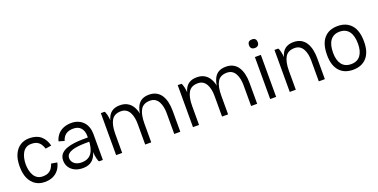

<svg xmlns="http://www.w3.org/2000/svg" viewBox="-20 -1417 4228 2148"><g transform="rotate(-20 2093.5 -343.5)"><path d="M251 10Q191 10 144.5 -19Q98 -48 71 -105.5Q44 -163 44 -248Q44 -336 71 -394Q98 -452 144.5 -481Q191 -510 251 -510Q338 -510 388 -467Q438 -424 456 -349L386 -338Q377 -367 362 -390.5Q347 -414 321 -428.5Q295 -443 251 -443Q213 -443 187 -426Q161 -409 145.5 -380.5Q130 -352 123 -317.5Q116 -283 116 -248Q116 -215 123 -181Q130 -147 145.5 -119Q161 -91 187 -74Q213 -57 251 -57Q296 -57 322.5 -72.5Q349 -88 363.5 -111.5Q378 -135 386 -160L456 -148Q445 -100 418.5 -64.5Q392 -29 350.5 -9.5Q309 10 251 10Z M615 -346 549 -365Q560 -408 586.5 -440.5Q613 -473 655 -491.5Q697 -510 752 -510Q798 -510 834 -494.5Q870 -479 894.5 -452Q919 -425 931.5 -389Q944 -353 944 -311L872 -313Q872 -372 841 -407.5Q810 -443 752 -443Q696 -443 662.5 -418.5Q629 -394 615 -346ZM902 0Q896 0 891 -13Q886 -26 881.5 -45Q877 -64 874.5 -83.5Q872 -103 872 -115V-323L944 -311V0ZM895 -244Q863 -244 823 -243.5Q783 -243 743 -239Q703 -235 670 -225Q637 -215 616.5 -196.5Q596 -178 596 -147Q596 -122 610 -101Q624 -80 650 -67.5Q676 -55 712 -55Q795 -55 833.5 -111.5Q872 -168 872 -275H890Q890 -208 880 -155Q870 -102 848.5 -65Q827 -28 791.5 -9Q756 10 705 10Q650 10 609.5 -10Q569 -30 546.5 -65Q524 -100 524 -145Q524 -192 549.5 -221Q575 -250 617 -265.5Q659 -281 708.5 -287Q758 -293 806.5 -293.5Q855 -294 893 -294Z M1448 0V-249H1520V0ZM1794 0V-249H1866V0ZM1448 -249Q1448 -286 1441 -321Q1434 -356 1419 -383.5Q1404 -411 1379.5 -427Q1355 -443 1319 -443Q1240 -443 1207 -387Q1174 -331 1174 -224Q1174 -224 1165 -224Q1156 -224 1156 -224Q1156 -292 1164.5 -345.5Q1173 -399 1192.5 -435.5Q1212 -472 1246 -491Q1280 -510 1331 -510Q1381 -510 1417 -490.5Q1453 -471 1475.5 -436Q1498 -401 1509 -353.5Q1520 -306 1520 -249ZM1102 0V-500H1144Q1149 -500 1154.5 -487Q1160 -474 1164.5 -455Q1169 -436 1171.5 -416.5Q1174 -397 1174 -385V0ZM1794 -249Q1794 -286 1787 -321Q1780 -356 1765 -383.5Q1750 -411 1725.5 -427Q1701 -443 1665 -443Q1586 -443 1553 -387Q1520 -331 1520 -224Q1520 -224 1511 -224Q1502 -224 1502 -224Q1502 -292 1510.5 -345.5Q1519 -399 1538.5 -435.5Q1558 -472 1592 -491Q1626 -510 1677 -510Q1727 -510 1763 -490.5Q1799 -471 1821.5 -436Q1844 -401 1855 -353.5Q1866 -306 1866 -249Z M2363 0V-249H2435V0ZM2709 0V-249H2781V0ZM2363 -249Q2363 -286 2356 -321Q2349 -356 2334 -383.5Q2319 -411 2294.5 -427Q2270 -443 2234 -443Q2155 -443 2122 -387Q2089 -331 2089 -224Q2089 -224 2080 -224Q2071 -224 2071 -224Q2071 -292 2079.5 -345.5Q2088 -399 2107.5 -435.5Q2127 -472 2161 -491Q2195 -510 2246 -510Q2296 -510 2332 -490.5Q2368 -471 2390.5 -436Q2413 -401 2424 -353.5Q2435 -306 2435 -249ZM2017 0V-500H2059Q2064 -500 2069.5 -487Q2075 -474 2079.5 -455Q2084 -436 2086.5 -416.5Q2089 -397 2089 -385V0ZM2709 -249Q2709 -286 2702 -321Q2695 -356 2680 -383.5Q2665 -411 2640.5 -427Q2616 -443 2580 -443Q2501 -443 2468 -387Q2435 -331 2435 -224Q2435 -224 2426 -224Q2417 -224 2417 -224Q2417 -292 2425.5 -345.5Q2434 -399 2453.5 -435.5Q2473 -472 2507 -491Q2541 -510 2592 -510Q2642 -510 2678 -490.5Q2714 -471 2736.5 -436Q2759 -401 2770 -353.5Q2781 -306 2781 -249Z M2919 -645Q2919 -697 2972 -697Q3023 -697 3023 -645Q3023 -622 3010 -608.5Q2997 -595 2972 -595Q2945 -595 2932 -608.5Q2919 -622 2919 -645ZM2936 -500H3007V0H2936Z M3515 0V-249H3587V0ZM3515 -249Q3515 -286 3508 -321Q3501 -356 3486 -383.5Q3471 -411 3446.5 -427Q3422 -443 3386 -443Q3307 -443 3274 -387Q3241 -331 3241 -224Q3241 -224 3232 -224Q3223 -224 3223 -224Q3223 -292 3231.5 -345.5Q3240 -399 3259.5 -435.5Q3279 -472 3313 -491Q3347 -510 3398 -510Q3448 -510 3484 -490.5Q3520 -471 3542.5 -436Q3565 -401 3576 -353.5Q3587 -306 3587 -249ZM3169 0V-500H3211Q3216 -500 3221.5 -487Q3227 -474 3231.5 -455Q3236 -436 3238.5 -416.5Q3241 -397 3241 -385V0Z M3702 -245Q3702 -377 3760 -443.5Q3818 -510 3922 -510Q4026 -510 4084.5 -443.5Q4143 -377 4143 -245Q4143 -121 4084.5 -55.5Q4026 10 3922 10Q3818 10 3760 -55.5Q3702 -121 3702 -245ZM3922 -57Q3960 -57 3988 -70Q4016 -83 4034.5 -108Q4053 -133 4062 -167.5Q4071 -202 4071 -245Q4071 -292 4062 -328.5Q4053 -365 4034.5 -390.5Q4016 -416 3988 -429.5Q3960 -443 3922 -443Q3885 -443 3857 -429.5Q3829 -416 3810.5 -390.5Q3792 -365 3783 -328.5Q3774 -292 3774 -245Q3774 -202 3783 -167.5Q3792 -133 3810.5 -108Q3829 -83 3857 -70Q3885 -57 3922 -57Z"/></g></svg>

Font: Haskoy
Style: Regular
Weight: 400
Designer: Ertekin Erdin
Foundry: Ertekin Erdin
Version: Version 1.500